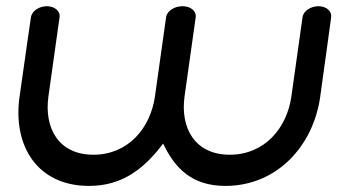

<svg xmlns="http://www.w3.org/2000/svg" viewBox="-20 -611 1149 631"><path d="M272.5 0C381.9 0 453.2 -55.9 516.1 -139.2C554.5 -58.4 610.6 0 720.7 0C891.4 0 1009.8 -132.8 1032.3 -292.7C1054.2 -448.9 1068.2 -553.8 1068.2 -553.8C1071.3 -575.9 1050.5 -590.6 1026.4 -590.6C1002.3 -590.6 977.3 -576 974.2 -554L937.7 -294.6C923.2 -190.8 850.2 -102.5 735.1 -102.5C620 -102.5 572 -190.8 586.6 -294.6C601.7 -401.8 623.1 -554 623.1 -554C626.2 -576.1 604.6 -590.6 580 -590.6C554 -590.6 528.9 -576 525.8 -554L489.3 -294.6C474.7 -190.8 401.9 -102.5 286.9 -102.5C171.8 -102.5 124.6 -190.8 139.2 -294.6C154.3 -401.8 175.7 -554 175.7 -554C178.8 -576 157.9 -590.6 133.8 -590.6C110.1 -590.6 85.5 -576.6 81.7 -554.4C81.5 -553.1 66.2 -449.3 44.2 -292.7C21.7 -132.8 101.7 0 272.5 0Z"/></svg>

Font: Hi.
Style: Black
Weight: 400
Designer: Mew Too, Robert Jablonski
Foundry: Cannot Into Space Fonts
Version: Version 1.996